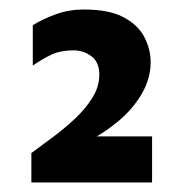

<svg xmlns="http://www.w3.org/2000/svg" viewBox="-20 -847 376 404"><path d="M46 -463V-525Q66 -540 90.5 -558Q115 -576 137.5 -597Q160 -618 174.5 -641.5Q189 -665 189 -690Q189 -716 172.5 -728.5Q156 -741 135 -741Q106 -741 86 -731Q66 -721 49 -709V-794Q70 -807 97.5 -817Q125 -827 156 -827Q210 -827 240.5 -810.5Q271 -794 284 -768.5Q297 -743 297 -716Q297 -682 278.5 -650Q260 -618 229 -592Q198 -566 160 -547L150 -560H300V-463Z"/></svg>

Font: Maven Pro
Style: Bold
Weight: 700
Designer: Joe Prince
Foundry: Joe Prince
Version: Version 2.103